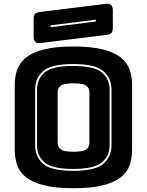

<svg xmlns="http://www.w3.org/2000/svg" viewBox="-20 -981 777 1016"><path d="M679 -189Q679 -143 665.5 -105.5Q652 -68 617.5 -41.5Q583 -15 522.5 0Q462 15 369 15Q276 15 215 0Q154 -15 119.5 -41.5Q85 -68 71.5 -105.5Q58 -143 58 -189V-530Q58 -576 71.5 -613.5Q85 -651 119.5 -678Q154 -705 215 -720Q276 -735 369 -735Q462 -735 522.5 -720Q583 -705 617.5 -678Q652 -651 665.5 -613.5Q679 -576 679 -530ZM570 -212V-507Q570 -567 527 -604.5Q484 -642 367 -642Q250 -642 208 -604.5Q166 -567 166 -507V-212Q166 -152 208 -114.5Q250 -77 367 -77Q484 -77 527 -114.5Q570 -152 570 -212ZM176 -212V-507Q176 -563 216 -597.5Q256 -632 367 -632Q478 -632 519 -597.5Q560 -563 560 -507V-212Q560 -156 519 -121.5Q478 -87 367 -87Q256 -87 216 -121.5Q176 -156 176 -212ZM285 -225Q285 -205 300 -191.5Q315 -178 369 -178Q423 -178 438 -191.5Q453 -205 453 -225V-494Q453 -513 438 -526.5Q423 -540 369 -540Q315 -540 300 -526.5Q285 -513 285 -494ZM541 -796 192 -753Q175 -751 166.5 -760Q158 -769 158 -786V-882Q158 -901 166.5 -908.5Q175 -916 194 -918L543 -961Q560 -963 568.5 -954Q577 -945 577 -928V-832Q577 -813 568.5 -805.5Q560 -798 541 -796ZM248 -847V-837L487 -867V-877Z"/></svg>

Font: Bungee Inline
Style: Regular
Weight: 400
Designer: David Jonathan Ross
Foundry: David Jonathan Ross
Version: Version 1.001;PS 1.0;hotconv 1.0.72;makeotf.lib2.5.5900